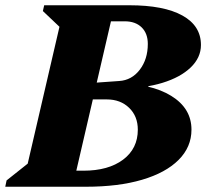

<svg xmlns="http://www.w3.org/2000/svg" viewBox="-48 -710 786 730"><path d="M-28 0 -23 -24 113 -132 46 -39 188 -651 231 -558 115 -668 120 -690H388L228 0ZM158 0V-61H269Q364 -61 420 -103Q476 -145 476 -217Q476 -268 443 -300Q410 -332 358 -332H225V-393H394Q526 -393 603 -345.5Q680 -298 680 -217Q680 -151 631 -102Q582 -53 492 -26.5Q402 0 279 0ZM480 -357 487 -392H518L511 -357ZM278 -374V-393L405 -402Q453 -405 483.5 -445Q514 -485 514 -543Q514 -583 490.5 -606Q467 -629 426 -629H357V-690H444Q575 -690 645.5 -651Q716 -612 716 -539Q716 -491 677 -453.5Q638 -416 569.5 -395Q501 -374 412 -374Z"/></svg>

Font: Platypi Light ExtraBold
Style: Italic
Weight: 800
Italic angle: -13°
Version: Version 1.200